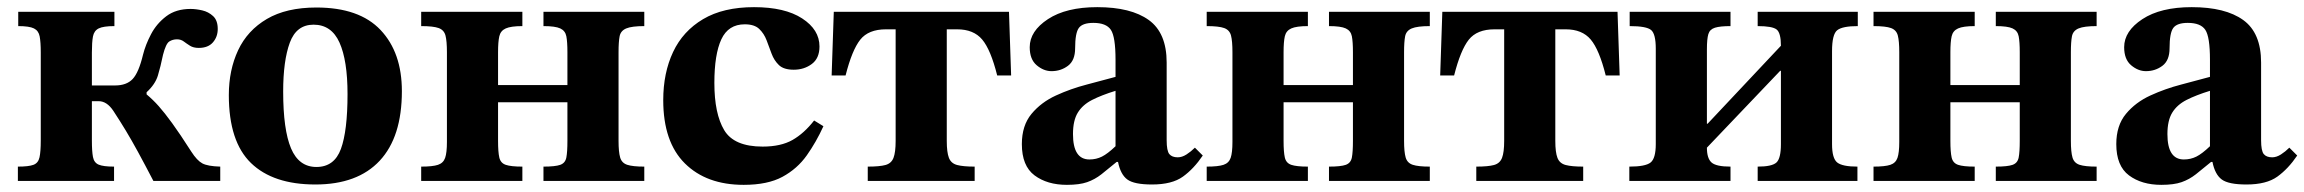

<svg xmlns="http://www.w3.org/2000/svg" viewBox="-20 -506 6445 537"><path d="M299 0H30V-40Q60 -40 73.5 -45Q87 -50 90.5 -66Q94 -82 94 -113V-359Q94 -388 91 -404Q88 -420 75 -426.5Q62 -433 31 -433V-473H300V-433Q269 -433 256 -426.5Q243 -420 240 -404Q237 -388 237 -359V-267H302Q334 -267 351 -285Q368 -303 380 -353Q387 -381 402.5 -410.5Q418 -440 445 -460.5Q472 -481 513 -481Q528 -481 545.5 -477Q563 -473 576 -461Q589 -449 589 -425Q589 -403 575.5 -387.5Q562 -372 536 -372Q521 -372 511.5 -378Q502 -384 494 -390Q486 -396 475 -396Q463 -396 453.5 -390Q444 -384 436 -353Q429 -319 421.5 -294.5Q414 -270 390 -248V-242Q408 -227 424 -209Q440 -191 461.5 -161.5Q483 -132 515 -82Q531 -57 546 -49Q561 -41 596 -40V0H409Q384 -48 366 -81Q348 -114 332 -140.5Q316 -167 297 -196Q279 -223 256 -223H237V-113Q237 -83 240 -67Q243 -51 256 -45.5Q269 -40 299 -40Z M862 10Q744 10 682 -50Q620 -110 620 -240Q620 -310 646 -365.5Q672 -421 726.5 -453Q781 -485 865 -485Q985 -485 1044.5 -422Q1104 -359 1104 -251Q1104 -123 1042 -56.5Q980 10 862 10ZM865 -39Q915 -39 933.5 -89.5Q952 -140 952 -243Q952 -337 929.5 -387Q907 -437 857 -437Q809 -437 790.5 -386.5Q772 -336 772 -250Q772 -143 794 -91Q816 -39 865 -39Z M1441 0H1158V-40Q1190 -40 1205 -45Q1220 -50 1225 -64.5Q1230 -79 1230 -109V-360Q1230 -391 1226 -406.5Q1222 -422 1207 -427.5Q1192 -433 1158 -433V-473H1441V-433Q1409 -433 1394.5 -426.5Q1380 -420 1376.5 -404.5Q1373 -389 1373 -360V-268H1567V-360Q1567 -389 1564 -404.5Q1561 -420 1547 -426.5Q1533 -433 1500 -433V-473H1782V-433Q1747 -433 1731.5 -426.5Q1716 -420 1713 -404.5Q1710 -389 1710 -360V-112Q1710 -81 1714.5 -65.5Q1719 -50 1734.5 -45Q1750 -40 1782 -40V0H1500V-40Q1533 -40 1547 -45Q1561 -50 1564 -65.5Q1567 -81 1567 -112V-220H1373V-112Q1373 -81 1376.5 -65.5Q1380 -50 1394.5 -45Q1409 -40 1441 -40Z M2257 -169 2283 -153Q2263 -109 2236.5 -71.5Q2210 -34 2168.5 -11.5Q2127 11 2060 11Q1956 11 1895.5 -49Q1835 -109 1835 -226Q1835 -302 1862.5 -360.5Q1890 -419 1946.5 -452.5Q2003 -486 2089 -486Q2175 -486 2223.5 -454.5Q2272 -423 2272 -376Q2272 -343 2250.5 -327Q2229 -311 2200 -311Q2172 -311 2158.5 -324Q2145 -337 2138 -356Q2131 -375 2124 -393.5Q2117 -412 2103.5 -425Q2090 -438 2063 -438Q2017 -438 1997.5 -396Q1978 -354 1978 -274Q1978 -188 2005.5 -142Q2033 -96 2113 -96Q2164 -96 2196.5 -114.5Q2229 -133 2257 -169Z M2706 0H2407V-40Q2440 -40 2456.5 -44.5Q2473 -49 2479 -64.5Q2485 -80 2485 -112V-424H2458Q2409 -424 2386 -395Q2363 -366 2345 -295H2306L2312 -473H2802L2808 -295H2769Q2751 -367 2727 -395.5Q2703 -424 2657 -424H2628V-112Q2628 -80 2634 -64.5Q2640 -49 2657 -44.5Q2674 -40 2706 -40Z M2964 11Q2909 11 2873.5 -15.5Q2838 -42 2838 -103Q2838 -155 2865 -187.5Q2892 -220 2933.5 -239Q2975 -258 3019.5 -269.5Q3064 -281 3100 -291V-339Q3100 -403 3087 -422.5Q3074 -442 3038 -442Q3008 -442 2997.5 -428Q2987 -414 2987 -371Q2987 -337 2967 -322Q2947 -307 2921 -307Q2899 -307 2879.5 -323.5Q2860 -340 2860 -374Q2860 -419 2911 -452.5Q2962 -486 3049 -486Q3143 -486 3193 -450Q3243 -414 3243 -331V-114Q3243 -84 3250.5 -75Q3258 -66 3274 -66Q3286 -66 3298.5 -74Q3311 -82 3322 -93L3344 -71Q3319 -34 3288.5 -12Q3258 10 3202 10Q3152 10 3133 -4Q3114 -18 3107 -53H3103Q3079 -33 3060.5 -18.5Q3042 -4 3020.5 3.5Q2999 11 2964 11ZM3100 -97V-252Q3061 -240 3034.5 -226.5Q3008 -213 2994.5 -191Q2981 -169 2981 -131Q2981 -60 3027 -60Q3046 -60 3062 -68Q3078 -76 3100 -97Z M3638 0H3355V-40Q3387 -40 3402 -45Q3417 -50 3422 -64.5Q3427 -79 3427 -109V-360Q3427 -391 3423 -406.5Q3419 -422 3404 -427.5Q3389 -433 3355 -433V-473H3638V-433Q3606 -433 3591.5 -426.5Q3577 -420 3573.5 -404.5Q3570 -389 3570 -360V-268H3764V-360Q3764 -389 3761 -404.5Q3758 -420 3744 -426.5Q3730 -433 3697 -433V-473H3979V-433Q3944 -433 3928.5 -426.5Q3913 -420 3910 -404.5Q3907 -389 3907 -360V-112Q3907 -81 3911.5 -65.5Q3916 -50 3931.5 -45Q3947 -40 3979 -40V0H3697V-40Q3730 -40 3744 -45Q3758 -50 3761 -65.5Q3764 -81 3764 -112V-220H3570V-112Q3570 -81 3573.5 -65.5Q3577 -50 3591.5 -45Q3606 -40 3638 -40Z M4408 0H4109V-40Q4142 -40 4158.5 -44.5Q4175 -49 4181 -64.5Q4187 -80 4187 -112V-424H4160Q4111 -424 4088 -395Q4065 -366 4047 -295H4008L4014 -473H4504L4510 -295H4471Q4453 -367 4429 -395.5Q4405 -424 4359 -424H4330V-112Q4330 -80 4336 -64.5Q4342 -49 4359 -44.5Q4376 -40 4408 -40Z M4820 0H4537V-40Q4582 -40 4596.5 -51.5Q4611 -63 4611 -103V-370Q4611 -411 4598 -422Q4585 -433 4538 -433V-473H4820V-433Q4791 -433 4776.5 -428.5Q4762 -424 4758 -410.5Q4754 -397 4754 -368V-160H4756L4961 -378Q4961 -414 4949 -423.5Q4937 -433 4896 -433V-473H5176V-433Q5133 -433 5118.5 -421.5Q5104 -410 5104 -363V-103Q5104 -63 5118.5 -51.5Q5133 -40 5175 -40V0H4896V-40Q4936 -40 4948.5 -51.5Q4961 -63 4961 -103V-308H4959L4754 -93Q4754 -63 4767 -51.5Q4780 -40 4820 -40Z M5503 0H5220V-40Q5252 -40 5267 -45Q5282 -50 5287 -64.5Q5292 -79 5292 -109V-360Q5292 -391 5288 -406.5Q5284 -422 5269 -427.5Q5254 -433 5220 -433V-473H5503V-433Q5471 -433 5456.5 -426.5Q5442 -420 5438.5 -404.5Q5435 -389 5435 -360V-268H5629V-360Q5629 -389 5626 -404.5Q5623 -420 5609 -426.5Q5595 -433 5562 -433V-473H5844V-433Q5809 -433 5793.5 -426.5Q5778 -420 5775 -404.5Q5772 -389 5772 -360V-112Q5772 -81 5776.5 -65.5Q5781 -50 5796.5 -45Q5812 -40 5844 -40V0H5562V-40Q5595 -40 5609 -45Q5623 -50 5626 -65.5Q5629 -81 5629 -112V-220H5435V-112Q5435 -81 5438.5 -65.5Q5442 -50 5456.5 -45Q5471 -40 5503 -40Z M6025 11Q5970 11 5934.5 -15.5Q5899 -42 5899 -103Q5899 -155 5926 -187.5Q5953 -220 5994.5 -239Q6036 -258 6080.5 -269.5Q6125 -281 6161 -291V-339Q6161 -403 6148 -422.5Q6135 -442 6099 -442Q6069 -442 6058.5 -428Q6048 -414 6048 -371Q6048 -337 6028 -322Q6008 -307 5982 -307Q5960 -307 5940.5 -323.5Q5921 -340 5921 -374Q5921 -419 5972 -452.5Q6023 -486 6110 -486Q6204 -486 6254 -450Q6304 -414 6304 -331V-114Q6304 -84 6311.5 -75Q6319 -66 6335 -66Q6347 -66 6359.5 -74Q6372 -82 6383 -93L6405 -71Q6380 -34 6349.5 -12Q6319 10 6263 10Q6213 10 6194 -4Q6175 -18 6168 -53H6164Q6140 -33 6121.5 -18.5Q6103 -4 6081.5 3.5Q6060 11 6025 11ZM6161 -97V-252Q6122 -240 6095.5 -226.5Q6069 -213 6055.5 -191Q6042 -169 6042 -131Q6042 -60 6088 -60Q6107 -60 6123 -68Q6139 -76 6161 -97Z"/></svg>

Font: STIX Two Text
Style: Bold
Weight: 700
Designer: Ross Mills, John Hudson & Paul Hanslow, Tiro Typeworks Ltd; with prior portions MicroPress Inc., and Coen Hoffman.
Foundry: Tiro Typeworks Ltd
Version: Version 2.13 b171